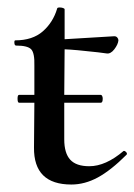

<svg xmlns="http://www.w3.org/2000/svg" viewBox="-20 -482 360 514"><path d="M312 -78Q315 -78 318 -74.5Q321 -71 319 -68Q277 -26 242 -7Q207 12 171 12Q70 12 71 -87L72 -207H31Q27 -207 27 -218Q27 -228 31 -228H72V-306Q73 -340 63.5 -350Q54 -360 23 -360Q19 -360 18.5 -367Q18 -374 21 -374Q67 -374 94.5 -398Q122 -422 133 -459Q133 -462 140 -462Q145 -462 149 -460.5Q153 -459 153 -457V-377Q192 -379 286 -385Q291 -385 294 -381.5Q297 -378 297 -374Q296 -363 286 -350Q276 -337 265 -339L242 -342Q180 -349 153 -350L152 -228H250Q252 -228 253.5 -225Q255 -222 255 -218Q255 -207 250 -207H152V-109Q152 -72 168 -54.5Q184 -37 219 -37Q263 -37 311 -78Z"/></svg>

Font: Cormorant Upright SemiBold
Style: Regular
Weight: 600
Designer: Christian Thalmann (Catharsis Fonts)
Foundry: Catharsis Fonts
Version: Version 3.302